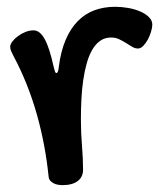

<svg xmlns="http://www.w3.org/2000/svg" viewBox="-20 -475 466 562"><path d="M305.2 -365.2Q287.1 -365.2 273.4 -355.7Q259.8 -346.2 250 -329.3Q240.2 -312.5 233.9 -289.8Q227.5 -267.1 223.6 -240.2Q219.7 -213.4 218.3 -184.1Q216.8 -154.8 216.8 -125Q216.8 -85.9 220 -48.1Q223.1 -10.3 223.1 22Q223.1 43 207.5 54.9Q191.9 66.9 163.1 66.9Q157.7 66.9 150.9 65.9Q144 64.9 137.9 62Q131.8 59.1 127.2 54Q122.6 48.8 122.1 40Q117.7 -2.9 109.4 -47.9Q101.1 -92.8 88.6 -137.5Q76.2 -182.1 58.8 -226.1Q41.5 -270 19 -312Q15.1 -319.3 12.5 -325.7Q9.8 -332 9.8 -337.9Q9.8 -345.2 16.4 -353.8Q22.9 -362.3 33 -369.6Q43 -377 54.9 -381.6Q66.9 -386.2 78.1 -386.2Q96.7 -386.2 110.8 -360.6Q125 -335 137.2 -278.8Q139.6 -269 141.1 -265.1Q142.6 -261.2 145 -261.2Q150.4 -261.2 151.9 -277.8Q157.7 -324.2 171.9 -357.7Q186 -391.1 207.3 -412.8Q228.5 -434.6 256.1 -444.8Q283.7 -455.1 316.9 -455.1Q335.9 -455.1 355.5 -451.7Q375 -448.2 390.6 -441.4Q406.2 -434.6 416 -424.8Q425.8 -415 425.8 -402.8Q425.8 -394 422.1 -382.1Q418.5 -370.1 412.6 -359.1Q406.7 -348.1 399.2 -340.6Q391.6 -333 383.8 -333Q375 -333 366.7 -338.1Q358.4 -343.3 348.9 -349.1Q339.4 -355 328.9 -360.1Q318.4 -365.2 305.2 -365.2Z"/></svg>

Font: Gochi Hand
Style: Regular
Weight: 400
Designer: Juan Pablo del Peral
Foundry: Juan Pablo del Peral
Version: Version 1.001